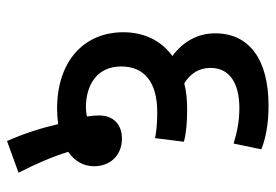

<svg xmlns="http://www.w3.org/2000/svg" viewBox="-136 -536 766 533"><g transform="rotate(90 246.5 -269.0)"><path d="M371 94 459 62C435 15 415 -30 401 -76C426 -93 441 -117 441 -148C441 -190 413 -225 364 -225C324 -225 300 -200 300 -162C300 -151 301 -139 303 -128C295 -126 286 -125 278 -125C216 -125 164 -155 164 -223C164 -285 205 -323 291 -323C319 -323 343 -321 363 -317L373 -397C347 -404 316 -406 285 -406C258 -406 233 -404 211 -398C183 -415 168 -440 168 -471C168 -523 209 -551 280 -551C314 -551 346 -545 378 -535L394 -612C364 -624 324 -632 273 -632C144 -632 72 -578 72 -484C72 -435 95 -395 135 -365C92 -334 69 -286 69 -229C69 -119 150 -45 281 -45C296 -45 310 -46 324 -48C335 -1 350 47 371 94Z"/></g></svg>

Font: Noto Sans Devanagari SemiCondensed Medium
Style: Regular
Weight: 500
Width: 4
Designer: Jelle Bosma - Monotype Design Team
Foundry: Monotype Imaging Inc.
Version: Version 2.004